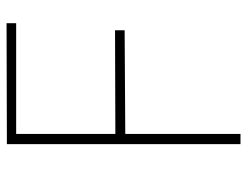

<svg xmlns="http://www.w3.org/2000/svg" viewBox="-106 -666 771 600"><g transform="rotate(-90 280.0 -365.5)"><path d="M130 0V-730H143L508 -731V-701H162V-391L486 -392V-362L162 -360V0Z"/></g></svg>

Font: Sora Thin
Style: Regular
Weight: 32
Designer: Jonathan Barnbrook, Julián Moncada
Foundry: Barnbrook Fonts
Version: Version 2.000